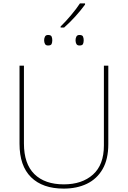

<svg xmlns="http://www.w3.org/2000/svg" viewBox="-20 -1101 752 1131"><path d="M337 -945Q366 -973 398 -1011Q430 -1049 451 -1081H481V-1074Q456 -1040 424.5 -1005Q393 -970 358 -939H337ZM263 -833Q250 -833 245 -842Q240 -851 240 -864Q240 -876 245 -885.5Q250 -895 263 -895Q280 -895 284 -885.5Q288 -876 288 -864Q288 -851 284 -842Q280 -833 263 -833ZM448 -833Q435 -833 430 -842Q425 -851 425 -864Q425 -876 430 -885.5Q435 -895 448 -895Q465 -895 469 -885.5Q473 -876 473 -864Q473 -851 469 -842Q465 -833 448 -833ZM618 -252Q618 -163 584.5 -105Q551 -47 492 -18.5Q433 10 355 10Q231 10 163 -57Q95 -124 95 -254V-714H121V-256Q121 -136 182.5 -75.5Q244 -15 356 -15Q463 -15 527.5 -72.5Q592 -130 592 -244V-714H618Z"/></svg>

Font: Noto Sans Thin
Style: Regular
Weight: 100
Designer: Monotype Design Team
Foundry: Monotype Imaging Inc.
Version: Version 2.007